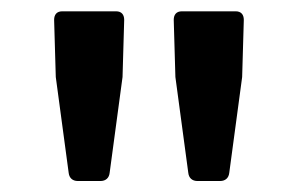

<svg xmlns="http://www.w3.org/2000/svg" viewBox="-20 -708 541 348"><path d="M81.1 -568.4 104.5 -394.5C105.5 -385.7 111.3 -379.9 121.1 -379.9H162.1C171.9 -379.9 177.7 -385.7 178.7 -394.5L202.1 -568.4L205.1 -671.9C205.1 -681.6 200.2 -687.5 190.4 -687.5H92.8C83 -687.5 78.1 -681.6 78.1 -671.9ZM297.9 -568.4 321.3 -394.5C322.3 -385.7 328.1 -379.9 337.9 -379.9H378.9C388.7 -379.9 394.5 -385.7 395.5 -394.5L418.9 -568.4L421.9 -671.9C421.9 -681.6 417 -687.5 407.2 -687.5H309.6C299.8 -687.5 294.9 -681.6 294.9 -671.9Z"/></svg>

Font: Ed Sans Neue SemiBold
Style: Regular
Weight: 600
Designer: Stephen Hutchings
Version: Version 1.004;PS 001.004;hotconv 1.0.88;makeotf.lib2.5.64775